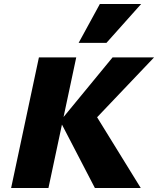

<svg xmlns="http://www.w3.org/2000/svg" viewBox="-20 -947 796 967"><path d="M458 0 283 -337 547 -658H756L423 -308L444 -397L689 0ZM36 0 176 -658H364L224 0ZM376 -731 483 -927H691L516 -731Z"/></svg>

Font: Ysabeau Black
Style: Italic
Weight: 900
Italic angle: -12°
Version: Version 2.000;gftools[0.9.27.dev2+g8671c4b]